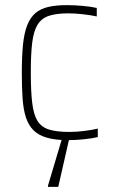

<svg xmlns="http://www.w3.org/2000/svg" viewBox="-20 -538 446 748"><path d="M245 8Q196 8 163 -1.5Q130 -11 110.5 -30.5Q91 -50 81 -80.5Q71 -111 68 -154.5Q65 -198 65 -254Q65 -318 69.5 -363.5Q74 -409 86 -439.5Q98 -470 118 -487Q138 -504 168 -511Q198 -518 241 -518Q270 -518 303 -515Q336 -512 357 -507V-474Q334 -479 303 -482.5Q272 -486 247 -486Q200 -486 171 -476.5Q142 -467 126.5 -442Q111 -417 105.5 -372Q100 -327 100 -256Q100 -183 105.5 -137Q111 -91 126.5 -66.5Q142 -42 172 -33Q202 -24 250 -24Q278 -24 309.5 -28Q341 -32 361 -37V-4Q341 1 308 4.5Q275 8 245 8ZM167 190V185L226 -13H252V-8L207 190Z"/></svg>

Font: Saira Thin SemiCondensed
Style: Regular
Weight: 100
Width: 4
Version: Version 1.101